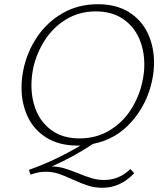

<svg xmlns="http://www.w3.org/2000/svg" viewBox="-20 -684 779 910"><path d="M421 -2Q324 62 225 105Q255 105 282.5 113Q310 121 350 137Q388 153 416 161Q444 169 473 169Q545 169 598 117L616 137Q551 206 465 206Q430 206 399.5 196.5Q369 187 325 167Q284 148 256 139Q228 130 197 130Q166 130 136 140L125 144L117 121Q240 78 361 6H347Q261 6 201 -31Q141 -68 111.5 -130.5Q82 -193 82 -269Q82 -311 91 -354Q108 -437 155 -507.5Q202 -578 276 -621Q350 -664 443 -664Q531 -664 591 -626.5Q651 -589 680.5 -526Q710 -463 710 -387Q710 -345 701 -303Q678 -192 604.5 -108Q531 -24 421 -2ZM129 -280Q129 -211 154 -154Q179 -97 230.5 -62.5Q282 -28 357 -28Q436 -28 498.5 -65.5Q561 -103 600.5 -164.5Q640 -226 655 -298Q664 -339 664 -378Q664 -447 638.5 -504Q613 -561 561 -595.5Q509 -630 434 -630Q356 -630 294 -592.5Q232 -555 192.5 -493.5Q153 -432 137 -360Q129 -317 129 -280Z"/></svg>

Font: Ysabeau Light
Style: Italic
Weight: 300
Italic angle: -12°
Designer: Christian Thalmann (Catharsis Fonts)
Version: Version 0.003